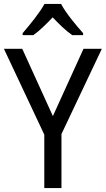

<svg xmlns="http://www.w3.org/2000/svg" viewBox="-20 -964 542 984"><path d="M293 -944H208C184 -899 133 -837 96 -794V-784H151C182 -806 216 -839 250 -875C284 -839 318 -806 350 -784H406V-794C370 -834 316 -899 293 -944ZM251 -369 94 -714H0L207 -274V0H295V-277L502 -714H408Z"/></svg>

Font: Noto Sans Arabic UI SmCn
Style: Regular
Weight: 400
Width: 4
Designer: Monotype Design Team, Nadine Chahine and Nizar Qandah
Foundry: Monotype Imaging Inc.
Version: Version 2.010